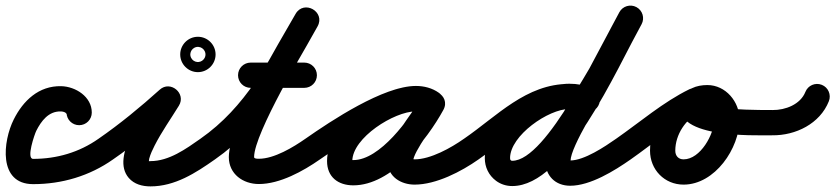

<svg xmlns="http://www.w3.org/2000/svg" viewBox="-49 -608 2976 684"><path d="M233 -162C257.9 -162 278 -182.1 278 -207C278 -263.5 220.2 -299.8 169 -301C89.4 -302.8 33.5 -249.7 -0.2 -182.1C-38.2 -106.2 -57 48 69 48C171.6 48 269.9 19 353.9 -40.2C374.2 -54.5 379.1 -82.6 364.8 -102.9C350.5 -123.2 322.4 -128.1 302.1 -113.8C302.1 -113.8 302.1 -113.8 302.1 -113.8C233.2 -65.2 153.1 -42 69 -42C43.5 -42 74.5 -130.5 80.2 -141.9C97.8 -176.9 124 -212 167 -211C173 -210.9 179.6 -209.8 184.7 -206.2C186.3 -205 188.9 -200.3 188.4 -202.8C188.1 -204.2 188 -208.4 188 -207C188 -182.1 208.1 -162 233 -162Z M353.6 -40C353.6 -40 353.6 -40 353.6 -40C432.3 -94.3 509.2 -157.6 580.1 -221.6C599.2 -238.8 588.9 -264 570.3 -279.4C551.8 -294.9 525.2 -300.5 511.7 -278.6C466.4 -205 343.4 -51.4 409.6 25.8C429.1 48.5 458.2 56 487 56C574.3 56 648 8.3 716.9 -40.2C737.2 -54.5 742.1 -82.6 727.8 -102.9C713.5 -123.2 685.4 -128.1 665.1 -113.8C665.1 -113.8 665.1 -113.8 665.1 -113.8C613.3 -77.4 553.2 -34 487 -34C464.9 -34 478.6 -26.7 480.6 -28.1C481 -28.4 481.7 -39.6 482.5 -42.5C486.8 -58.8 494.2 -74.5 501.8 -89.4C527 -138.9 559.3 -184.2 588.3 -231.4C601.8 -253.3 594.3 -276.2 578.5 -289.3C562.8 -302.4 539 -305.7 519.9 -288.4C451.8 -227 377.9 -166.2 302.4 -114C282 -99.9 276.8 -71.9 291 -51.4C305.1 -31 333.1 -25.8 353.6 -40ZM651.8 -440.7C654.4 -441.1 656.7 -441 656 -441C656.7 -441 657.4 -440.9 658.1 -440.9C667.4 -440.2 675.7 -434.6 680 -426.3C681.3 -423.8 682.2 -421.1 682.7 -418.2C683.1 -415.6 683 -413.3 683 -414C683 -414.7 683.1 -412.4 682.7 -409.8C682.2 -406.9 681.3 -404.2 680 -401.7C675.7 -393.4 667.4 -387.8 658.1 -387.1C657.4 -387.1 656.7 -387 656 -387C655.3 -387 654.6 -387.1 653.9 -387.1C644.6 -387.8 636.3 -393.4 632 -401.7C630.7 -404.2 629.8 -406.9 629.3 -409.8C628.9 -412.4 629 -414.7 629 -414C629 -414.7 629.1 -415.4 629.1 -416.1C629.8 -425.4 635.4 -433.7 643.7 -438C646.2 -439.3 648.9 -440.2 651.8 -440.7ZM593 -414C593 -379.3 621.3 -351 656 -351C690.7 -351 719 -379.3 719 -414C719 -448.7 690.7 -477 656 -477C621.3 -477 593 -448.7 593 -414Z M716.8 -40.1C716.8 -40.1 716.8 -40.1 716.8 -40.1C891 -161.7 979.8 -332.9 1082.2 -513.8C1096.9 -540 1084.7 -564.1 1065.2 -575.2C1045.6 -586.2 1018.6 -584.3 1003.8 -558.2C946.9 -457.5 766.2 -163.2 766.2 -48.3C766.2 12 816.8 47.6 873.3 47.6C948.2 47.6 1031.2 1.6 1090.8 -40.1C1111.2 -54.4 1116.1 -82.5 1101.9 -102.8C1087.6 -123.2 1059.5 -128.1 1039.2 -113.9C996.1 -83.7 928 -42.4 873.3 -42.4C869.4 -42.4 856.2 -42.3 856.2 -48.3C856.2 -133.3 1038.4 -436.4 1082.2 -513.8C1096.9 -540 1084.7 -564.1 1065.2 -575.2C1045.6 -586.2 1018.6 -584.3 1003.8 -558.2C908.8 -390.2 827 -226.8 665.2 -113.9C644.9 -99.7 639.9 -71.6 654.1 -51.2C668.3 -30.9 696.4 -25.9 716.8 -40.1ZM844 -295C844 -295 844 -295 844 -295C907.7 -295 971.3 -295 1035 -295C1059.9 -295 1080 -315.1 1080 -340C1080 -364.9 1059.9 -385 1035 -385C1035 -385 1035 -385 1035 -385C971.3 -385 907.7 -385 844 -385C819.1 -385 799 -364.9 799 -340C799 -315.1 819.1 -295 844 -295Z M1028.1 -51.2C1042.3 -30.9 1070.4 -25.9 1090.8 -40.1C1159.2 -87.9 1348.4 -211.8 1432.6 -211.8C1442.5 -211.8 1453.6 -210.3 1461.8 -204.4C1485.1 -187.8 1509.6 -199.5 1522.2 -219C1534.7 -238.4 1535.3 -265.6 1510.6 -279.9C1484.5 -295.1 1461.9 -301.1 1431.3 -301.1C1304.4 -301.1 1116.1 -169.2 1116.1 -34.2C1116.1 22.9 1155.8 52.3 1209.7 52.3C1345.2 52.3 1471.5 -108.7 1530.5 -216.4C1544.9 -242.7 1532.3 -266.7 1512.6 -277.5C1492.9 -288.3 1466 -285.9 1451.5 -259.6C1414.4 -191.8 1332.3 -109.2 1332.3 -31.6C1332.3 21.7 1379.8 49.7 1428 49.7C1504.9 49.7 1594.4 3.2 1656 -40.2C1676.3 -54.6 1681.1 -82.7 1666.8 -103C1652.4 -123.3 1624.3 -128.1 1604 -113.8C1558.6 -81.7 1485.1 -40.3 1428 -40.3C1419.8 -40.3 1415.3 -45.5 1419.7 -39.1C1421.2 -36.9 1422.3 -29 1422.3 -31.6C1422.3 -68.7 1507.1 -173.7 1530.5 -216.4C1544.9 -242.7 1532.3 -266.6 1512.6 -277.4C1492.9 -288.3 1465.9 -285.9 1451.5 -259.6C1411 -185.6 1304.9 -37.7 1209.7 -37.7C1207.1 -37.7 1204.5 -37.8 1202 -38.1C1196.3 -38.7 1206.1 -26.7 1206.1 -34.2C1206.1 -117.3 1355.8 -211.1 1431.3 -211.1C1446.7 -211.1 1453.3 -209.1 1465.4 -202.1C1490.2 -187.7 1514 -198.3 1525.8 -216.6C1537.6 -235 1537.4 -261 1514.2 -277.6C1490.5 -294.5 1461.5 -301.8 1432.6 -301.8C1317.1 -301.8 1131.2 -178.1 1039.2 -113.9C1018.9 -99.7 1013.9 -71.6 1028.1 -51.2Z M1655.5 -39.9C1655.5 -39.9 1655.5 -39.9 1655.5 -39.9C1754 -107.5 1851.5 -219.2 1978.9 -219.2C1996 -219.2 2013.1 -215.3 2029.3 -210.1C2053 -202.6 2078.3 -215.6 2085.9 -239.3C2093.4 -263 2080.4 -288.3 2056.7 -295.9C2056.7 -295.9 2056.7 -295.9 2056.7 -295.9C2031.6 -303.9 2005.4 -309.2 1978.9 -309.2C1825 -309.2 1721.6 -194.4 1604.5 -114.1C1584.1 -100.1 1578.8 -72 1592.9 -51.5C1606.9 -31.1 1635 -25.8 1655.5 -39.9ZM2058.3 -295.3C2058.3 -295.3 2058.3 -295.3 2058.3 -295.3C2031.6 -305 2007.6 -309.7 1978.8 -309.7C1855.1 -309.7 1678.1 -178.7 1678.1 -44.7C1678.1 -12.5 1692.1 16.7 1718.1 36.1C1734.9 48.6 1755.1 54.8 1775.9 54.8C1967 54.8 2146.5 -360.1 2236.3 -521.1C2248.4 -542.8 2240.6 -570.2 2218.9 -582.3C2197.2 -594.4 2169.8 -586.6 2157.7 -564.9C2088.1 -440.1 1899.3 -35.2 1775.9 -35.2C1774.6 -35.2 1773 -35.3 1771.9 -36.1C1768.7 -38.5 1768.1 -40.7 1768.1 -44.7C1768.1 -125.2 1905.1 -219.7 1978.8 -219.7C1997.2 -219.7 2010.9 -216.8 2027.7 -210.7C2051 -202.2 2076.8 -214.3 2085.3 -237.7C2093.8 -261 2081.7 -286.8 2058.3 -295.3ZM2157.2 -564C2157.2 -564 2157.2 -564 2157.2 -564C2121.8 -497 2085.9 -430.1 2050.2 -363.2C2050.2 -363.2 2050.3 -363.5 2050.5 -363.8C2050.6 -364 2050.8 -364.3 2050.8 -364.3C2003.8 -282 1893.6 -120.5 1893.6 -35.2C1893.6 17.7 1929 53.7 1982.3 53.7C2054.1 53.7 2140.1 0.3 2197.8 -40.1C2218.2 -54.4 2223.1 -82.5 2208.9 -102.8C2194.6 -123.2 2166.5 -128.1 2146.2 -113.9C2105.7 -85.5 2032.2 -36.3 1982.3 -36.3C1974 -36.3 1983.6 -25.9 1983.6 -35.2C1983.6 -85.9 2093.5 -257.6 2128.9 -319.7C2128.9 -319.7 2129.1 -320 2129.2 -320.2C2129.4 -320.5 2129.5 -320.8 2129.5 -320.8C2165.4 -387.8 2201.3 -454.8 2236.8 -522C2248.4 -543.9 2240 -571.2 2218 -582.8C2196.1 -594.4 2168.8 -586 2157.2 -564Z M2135.1 -51.2C2149.3 -30.9 2177.4 -25.9 2197.8 -40.1C2278 -96.1 2358.5 -166.2 2446.1 -209C2468.5 -219.9 2477.7 -246.9 2466.8 -269.2C2455.9 -291.6 2428.9 -300.8 2406.6 -289.9C2406.6 -289.9 2406.6 -289.9 2406.6 -289.9C2314.3 -244.8 2230.6 -172.8 2146.2 -113.9C2125.9 -99.7 2120.9 -71.6 2135.1 -51.2ZM2407.4 -290.3C2407.4 -290.3 2407.4 -290.3 2407.4 -290.3C2324 -251.6 2266.7 -163.2 2266.7 -71.2C2266.7 -3.7 2318.1 49.7 2386.2 49.7C2497.9 49.7 2585.6 -79.7 2585.6 -182.5C2585.6 -245.6 2536.2 -305 2471 -305C2433.1 -305 2393.3 -292.3 2379.5 -252.9C2379.5 -252.9 2379.6 -252.9 2379.6 -253C2379.6 -253.1 2379.6 -253.1 2379.6 -253.1C2329.9 -113.8 2635.8 -126.1 2703 -126C2727.8 -126 2748 -146.1 2748 -171C2748 -195.8 2727.9 -216 2703 -216C2703 -216 2703 -216 2703 -216C2639.8 -216.1 2574.6 -216.3 2512 -226.3C2493.9 -229.2 2476.4 -232.7 2460.1 -241.2C2460.2 -241 2460.4 -240.9 2460.5 -240.7C2463.9 -235.9 2465.2 -231.9 2465 -225.8C2464.8 -224.8 2464.6 -223.8 2464.4 -222.9C2464.4 -222.8 2464.4 -222.8 2464.4 -222.9C2464.4 -222.9 2464.4 -223.1 2464.5 -223.1C2465.6 -226.3 2461.3 -217 2458.7 -214.8C2454.5 -211.4 2467 -215 2471 -215C2485.7 -215 2495.6 -195.5 2495.6 -182.5C2495.6 -130.4 2446.3 -40.3 2386.2 -40.3C2367.7 -40.3 2356.7 -53 2356.7 -71.2C2356.7 -128.3 2393.5 -184.6 2445.3 -208.6C2467.8 -219.1 2477.7 -245.8 2467.2 -268.4C2456.7 -290.9 2430 -300.8 2407.4 -290.3Z M2702.5 -126C2702.5 -126 2702.5 -126 2702.5 -126C2785.4 -125 2872.1 -167.2 2903.8 -247.4C2913 -270.5 2901.7 -296.7 2878.6 -305.8C2855.5 -315 2829.3 -303.7 2820.2 -280.6C2802.3 -235.6 2748.5 -215.5 2703.5 -216C2678.7 -216.3 2658.3 -196.4 2658 -171.5C2657.7 -146.7 2677.6 -126.3 2702.5 -126Z"/></svg>

Font: FRB American Cursive Guidelines Black
Style: Bold Italic
Weight: 900
Italic angle: -25°
Version: Version 2.0;Modular Font Editor K font №1